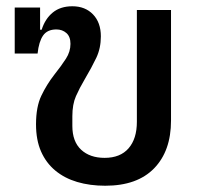

<svg xmlns="http://www.w3.org/2000/svg" viewBox="-20 -581 639 613"><path d="M316 12Q267 12 226.5 0Q186 -12 156.5 -36.5Q127 -61 111 -97.5Q95 -134 95 -184Q95 -240 112 -275.5Q129 -311 153 -342Q176 -371 190.5 -393.5Q205 -416 205 -441Q205 -464 192 -475.5Q179 -487 160 -487Q131 -487 117.5 -467.5Q104 -448 100 -410H27V-557H108V-486H113Q124 -521 148.5 -541Q173 -561 211 -561Q252 -561 277 -535Q302 -509 302 -465Q302 -427 287.5 -396.5Q273 -366 250 -327Q234 -300 222.5 -274Q211 -248 211 -210V-179Q211 -129 239 -103Q267 -77 314 -77Q364 -77 390.5 -107.5Q417 -138 417 -192V-549H526V-196Q526 -99 472 -43.5Q418 12 316 12Z"/></svg>

Font: IBM-Poppins
Style: Poppins-Medium
Weight: 500
Designer: Mike Abbink, Paul van der Laan, Pieter van Rosmalen, Ben Mitchell, Mark Frömberg
Foundry: Bold Monday
Version: Version 1.1